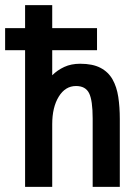

<svg xmlns="http://www.w3.org/2000/svg" viewBox="-20 -746 540 750"><path d="M0 -550V-636H78V-726H184V-636H359V-550H184V-452Q204 -472 231 -484.5Q258 -497 293 -497Q342 -497 372.5 -481Q403 -465 419.5 -436Q436 -407 442 -367.5Q448 -328 448 -281V-16H342V-283Q342 -354 328 -382Q314 -410 277 -410Q235 -410 209.5 -368.5Q184 -327 184 -261V-16H78V-550Z"/></svg>

Font: D2Coding ligature
Style: Bold
Weight: 700
Monospace: yes
Designer: Yong-Rak Park; Jeong-Hwan Yoon; Sang-Min Lee;
Foundry: NHN Corporation
Version: Version 1.3.2; Build 20180524